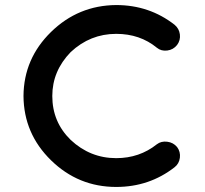

<svg xmlns="http://www.w3.org/2000/svg" viewBox="-20 -740 811 760"><path d="M440 0Q290 0 182 -105.5Q74 -211 73 -360Q74 -508 182 -613.5Q290 -719 440 -720Q571 -720 671 -642Q689 -627 692 -604Q695 -581 681 -562Q666 -543 642 -540Q618 -537 601 -551Q534 -606 440 -606Q337 -606 260 -534Q187 -459 187 -360Q187 -257 260 -186Q337 -114 440 -114Q532 -114 601 -169Q618 -182 642 -179Q666 -176 681 -158Q695 -139 692 -115.5Q689 -92 671 -78Q571 0 440 0Z"/></svg>

Font: Quicksand
Style: Bold
Weight: 700
Designer: Andrew Paglinawan
Foundry: Andrew Paglinawan
Version: 1.002